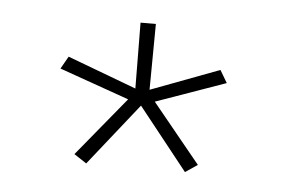

<svg xmlns="http://www.w3.org/2000/svg" viewBox="-32 -785 534 337"><g transform="rotate(5 235.0 -616.0)"><path d="M240.5 -607 325.5 -503 304 -488.5 217 -598 130 -488.5 108 -503 193.5 -607 70.5 -650.5 83 -672.5 204.5 -627 203.5 -743H230.5L229.5 -627L350.5 -672.5L363.5 -650.5Z"/></g></svg>

Font: Epilogue ExtraLight
Style: Regular
Weight: 250
Designer: Tyler Finck
Foundry: Etcetera Type Co
Version: Version 2.112